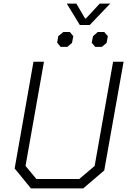

<svg xmlns="http://www.w3.org/2000/svg" viewBox="-20 -1041 708 1061"><path d="M61 -110 165 -700H223L121 -124L181 -52H418L503 -124L605 -700H663L556 -99L440 0H151ZM349 -1021H402L450 -939H455L531 -1021H589L476 -903H421ZM296 -805 302 -841 330 -864H366L385 -841L378 -804L352 -782H315ZM487 -805 494 -841 520 -864H556L576 -841L569 -804L543 -782H506Z"/></svg>

Font: Chakra Petch Light
Style: Italic
Weight: 300
Italic angle: -10°
Designer: Katatrad Aksorn Co.,Ltd.
Foundry: Cadson Demak Co.,Ltd.
Version: Version 1.000; ttfautohint (v1.6)